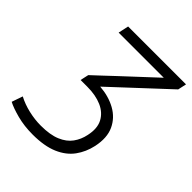

<svg xmlns="http://www.w3.org/2000/svg" viewBox="-264 -612 931 931"><g transform="rotate(45 201.0 -147.0)"><path d="M116.5 202.5Q58.5 202.5 9.2 189.5Q-40 176.5 -67.5 162L-48 105.5Q-13 124 29.8 134Q72.5 144 114 144Q177.5 144 217.2 127.2Q257 110.5 278.2 81.2Q299.5 52 307 14.5Q319 -40 300 -76.2Q281 -112.5 239.2 -130.8Q197.5 -149 140 -149H94L103.5 -192Q129.5 -216 155.5 -240.5Q181.5 -265 206.5 -288.5L371.5 -442H62L73.5 -495.5H470.5L461 -451.5Q413.5 -407.5 366.8 -363.8Q320 -320 272.5 -276L184 -193.5Q245.5 -189 293 -162.8Q340.5 -136.5 362.5 -89Q384.5 -41.5 370 27Q359 78 330 117.8Q301 157.5 248.8 180Q196.5 202.5 116.5 202.5Z"/></g></svg>

Font: Commissioner Light
Style: Italic
Weight: 300
Italic angle: -12°
Designer: Kostas Bartsokas
Foundry: Kostas Bartsokas
Version: Version 1.000; ttfautohint (v1.8.3)